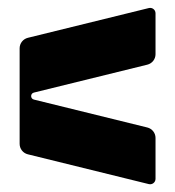

<svg xmlns="http://www.w3.org/2000/svg" viewBox="-20 -619 446 489"><path d="M359.1 -598.5 50.9 -522.7C38.6 -519.6 30 -508.6 30 -496V-252.6C30 -240 38.6 -229 50.9 -226L359.1 -150.1C367.8 -148 376.1 -154.6 376.1 -163.5V-267.7C376.1 -280.3 367.5 -291.3 355.2 -294.3L66.3 -365.4C57 -367.7 57 -380.9 66.3 -383.2L355.2 -454.3C367.5 -457.3 376.1 -468.3 376.1 -480.9V-585.2C376.1 -594.1 367.8 -600.6 359.1 -598.5Z"/></svg>

Font: Gridlock
Style: Regular
Weight: 400
Designer: Abhik Krishna Ghosh
Version: Version 001.000